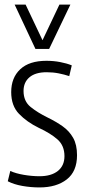

<svg xmlns="http://www.w3.org/2000/svg" viewBox="-20 -810 378 840"><path d="M14 -17 25 -62Q49 -51 84.5 -45Q120 -39 153 -39Q204 -39 233 -62Q262 -85 262 -127Q262 -173 231.5 -200Q201 -227 149 -251Q98 -276 63.5 -311.5Q29 -347 29 -407Q29 -470 68.5 -507Q108 -544 183 -544Q214 -544 243 -538.5Q272 -533 294 -524L283 -477Q262 -484 237 -489Q212 -494 184 -494Q135 -494 109 -472Q83 -450 83 -412Q83 -367 114 -342Q145 -317 188 -296Q225 -278 254 -257.5Q283 -237 300 -207Q317 -177 317 -131Q317 -60 272 -25Q227 10 153 10Q115 10 78 3.5Q41 -3 14 -17ZM288 -790 195 -596H135L44 -790H92L166 -634L240 -790Z"/></svg>

Font: Georama SemiCondensed Light
Style: Regular
Weight: 300
Width: 4
Designer: Jean-Baptiste Levee
Foundry: Production Type
Version: Version 1.000